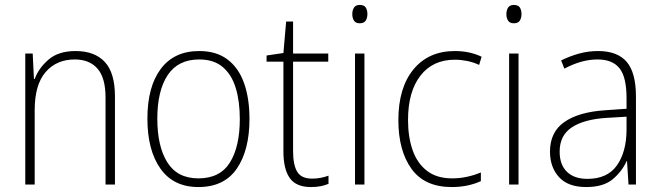

<svg xmlns="http://www.w3.org/2000/svg" viewBox="-20 -745 2664 775"><path d="M285 -539Q362 -539 403 -495Q444 -451 444 -356V0H406V-351Q406 -431 373.5 -468Q341 -505 282 -505Q208 -505 164 -454Q120 -403 120 -300V0H82V-529H112L117 -426H120Q136 -470 176 -504.5Q216 -539 285 -539Z M987 -265Q987 -139 936 -64.5Q885 10 781 10Q680 10 627.5 -64.5Q575 -139 575 -266Q575 -395 629 -467Q683 -539 784 -539Q854 -539 899 -504.5Q944 -470 965.5 -408.5Q987 -347 987 -265ZM615 -266Q615 -154 655.5 -89.5Q696 -25 781 -25Q868 -25 908 -89Q948 -153 948 -265Q948 -336 931.5 -390Q915 -444 879 -474.5Q843 -505 784 -505Q699 -505 657 -442Q615 -379 615 -266Z M1240 -24Q1259 -24 1276 -27.5Q1293 -31 1306 -36V-3Q1292 3 1275 6.5Q1258 10 1235 10Q1175 10 1149.5 -26.5Q1124 -63 1124 -133V-496H1056V-521L1124 -531L1135 -658H1163V-529H1305V-496H1163V-135Q1163 -80 1179.5 -52Q1196 -24 1240 -24Z M1432 -725Q1450 -725 1456.5 -714.5Q1463 -704 1463 -688Q1463 -672 1456 -661.5Q1449 -651 1432 -651Q1416 -651 1409 -661.5Q1402 -672 1402 -688Q1402 -704 1409 -714.5Q1416 -725 1432 -725ZM1451 -529V0H1413V-529Z M1803 10Q1694 10 1641 -63.5Q1588 -137 1588 -260Q1588 -391 1649 -465Q1710 -539 1816 -539Q1876 -539 1924 -516L1914 -483Q1890 -494 1865 -499Q1840 -504 1816 -504Q1727 -504 1677 -439.5Q1627 -375 1627 -261Q1627 -192 1645.5 -139Q1664 -86 1703.5 -55.5Q1743 -25 1805 -25Q1836 -25 1865.5 -31.5Q1895 -38 1921 -49V-14Q1898 -3 1868 3.5Q1838 10 1803 10Z M2054 -725Q2072 -725 2078.5 -714.5Q2085 -704 2085 -688Q2085 -672 2078 -661.5Q2071 -651 2054 -651Q2038 -651 2031 -661.5Q2024 -672 2024 -688Q2024 -704 2031 -714.5Q2038 -725 2054 -725ZM2073 -529V0H2035V-529Z M2394 -539Q2472 -539 2509.5 -495.5Q2547 -452 2547 -355V0H2517L2511 -94H2509Q2490 -52 2452.5 -21Q2415 10 2346 10Q2273 10 2236.5 -30Q2200 -70 2200 -133Q2200 -212 2258 -252.5Q2316 -293 2423 -300L2509 -306V-349Q2509 -434 2480.5 -469.5Q2452 -505 2392 -505Q2360 -505 2327 -496Q2294 -487 2258 -468L2245 -501Q2279 -518 2316.5 -528.5Q2354 -539 2394 -539ZM2426 -269Q2336 -263 2287.5 -230.5Q2239 -198 2239 -133Q2239 -80 2268.5 -51.5Q2298 -23 2351 -23Q2431 -23 2469.5 -76.5Q2508 -130 2509 -219V-274Z"/></svg>

Font: Noto Sans Ethiopic SemiCondensed ExtraLight
Style: Regular
Weight: 200
Width: 4
Designer: Monotype Design Team
Foundry: Monotype Imaging Inc.
Version: Version 2.102; ttfautohint (v1.8.4.7-5d5b)